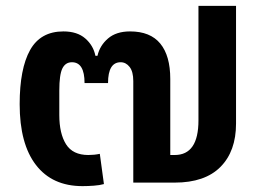

<svg xmlns="http://www.w3.org/2000/svg" viewBox="-20 -622 892 654"><path d="M261 12Q158 12 102.5 -60Q47 -132 47 -267Q47 -388 82.5 -451.5Q118 -515 196 -515Q243 -515 270.5 -491Q298 -467 305 -432H312Q320 -467 348 -491Q376 -515 423 -515Q492 -515 526 -473.5Q560 -432 560 -353V-94H575Q656 -94 656 -212V-602H784V-201Q784 -107 731 -53.5Q678 0 575 0H434V-346Q434 -378 421.5 -394Q409 -410 391 -410Q348 -410 348 -339H268Q268 -410 225 -410Q203 -410 192.5 -389Q182 -368 182 -313V-230Q182 -167 205 -130.5Q228 -94 281 -94Q301 -94 320 -98L334 5Q320 9 299.5 10.5Q279 12 261 12Z"/></svg>

Font: IBM Plex Sans Thai SemiBold
Style: Regular
Weight: 600
Designer: Mike Abbink, Paul van der Laan, Pieter van Rosmalen, Ben Mitchell, Mark Frömberg
Foundry: Bold Monday
Version: Version 1.1